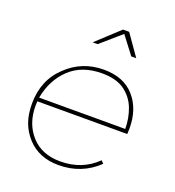

<svg xmlns="http://www.w3.org/2000/svg" viewBox="-133 -839 859 943"><g transform="rotate(20 296.0 -367.0)"><path d="M458 -624H432L362 -716L256 -624H230L349 -734H381ZM278 0Q175 0 114 -67Q83.5 -100.5 68.2 -142.2Q53 -184 53 -239Q53 -363 135.5 -440Q216 -517 329 -517Q433 -517 489 -453.5Q545 -390 545 -289L544 -259H74L73 -235Q73 -142 128 -81Q183 -20 280 -20Q394 -20 470 -95L483 -81Q398 0 278 0ZM526 -279Q526 -335.5 506.8 -385.2Q487.5 -435 443 -467Q399 -497 327 -497Q222 -497 158 -436.5Q94 -376 76 -279Z"/></g></svg>

Font: Argentum Sans Thin
Style: Italic
Weight: 100
Italic angle: -11°
Designer: Julieta Ulanovsky (font), Cristiano Sobral (main changes and remaster)
Foundry: Julieta Ulanovsky (font), Cristiano Sobral (main changes and remaster)
Version: Version 2.007;June 15, 2022;FontCreator 14.0.0.2814 64-bit; 